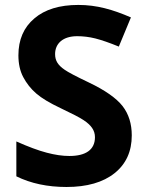

<svg xmlns="http://www.w3.org/2000/svg" viewBox="-20 -744 591 774"><path d="M511.2 -198.2C511.2 -244.6 499 -284.2 474.1 -316.4C449.2 -348.1 403.8 -380.4 336.9 -412.1C286.6 -436 254.4 -453.1 241.2 -462.4C213.9 -481 202.1 -499 202.1 -525.9C202.1 -568.8 233.9 -598.1 291 -598.1C314.9 -598.1 339.8 -595.2 364.7 -588.9C389.6 -582.5 420.9 -571.8 459 -556.2L507.8 -673.8C434.1 -705.6 370.1 -724.1 295.9 -724.1C220.2 -724.1 161.1 -706.1 118.7 -669.9C75.7 -633.8 54.2 -584 54.2 -521C54.2 -487.3 60.5 -458 73.7 -433.1C86.9 -408.2 104 -386.2 126 -367.2C147.9 -348.1 180.7 -328.6 224.1 -308.1C270.5 -286.1 301.8 -270 316.9 -259.8C347.2 -239.7 362.8 -218.8 362.8 -190.9C362.8 -140.6 326.2 -115.2 259.8 -115.2C231.9 -115.2 201.7 -119.6 168.5 -128.4C134.8 -137.2 94.2 -152.3 45.9 -173.8V-33.2C104.5 -4.4 171.9 9.8 248 9.8C330.6 9.8 395.5 -8.8 441.9 -45.9C488.3 -83 511.2 -133.8 511.2 -198.2Z"/></svg>

Font: Noto Reveo Sans
Style: Bold
Weight: 700
Designer: Monotype Design team
Foundry: Monotype Imaging Inc.
Version: Version 1.04